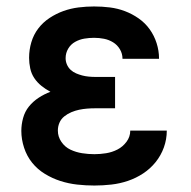

<svg xmlns="http://www.w3.org/2000/svg" viewBox="-20 -562 590 594"><path d="M272 12Q245 12 218.5 9Q192 6 167 -2Q142 -10 119 -24Q96 -38 79.5 -58.5Q63 -79 54.5 -105Q46 -131 46 -157Q46 -177 51.5 -197Q57 -217 69.5 -232.5Q82 -248 99.5 -259.5Q117 -271 136 -278Q121 -286 108 -296.5Q95 -307 86 -320.5Q77 -334 73.5 -350.5Q70 -367 70 -383Q70 -408 77 -431.5Q84 -455 98.5 -474Q113 -493 133.5 -506.5Q154 -520 176.5 -528Q199 -536 223 -539Q247 -542 271 -542Q296 -542 320 -539Q344 -536 366.5 -527.5Q389 -519 409 -505Q429 -491 443 -471.5Q457 -452 464.5 -428.5Q472 -405 472 -381V-380H359Q359 -396 351 -409.5Q343 -423 330 -431Q317 -439 302 -442Q287 -445 271 -445Q256 -445 241 -442.5Q226 -440 212.5 -432.5Q199 -425 191 -411.5Q183 -398 183 -382Q183 -372 187 -362.5Q191 -353 198.5 -346Q206 -339 215.5 -335Q225 -331 234.5 -328.5Q244 -326 254.5 -325Q265 -324 275 -324H336V-227H275Q262 -227 249.5 -226Q237 -225 225 -222.5Q213 -220 201 -215Q189 -210 179 -202Q169 -194 164 -182.5Q159 -171 159 -158Q159 -139 170 -123Q181 -107 198 -99Q215 -91 234 -88Q253 -85 272 -85Q290 -85 308.5 -88Q327 -91 343.5 -99.5Q360 -108 371.5 -123.5Q383 -139 383 -158H496Q496 -131 487 -106Q478 -81 461.5 -60.5Q445 -40 423 -25.5Q401 -11 376 -2.5Q351 6 324.5 9Q298 12 272 12Z"/></svg>

Font: Lode Term
Style: Bold
Weight: 700
Monospace: yes
Designer: Belleve Invis
Foundry: Belleve Invis
Version: Version 29.2.0